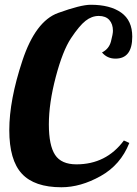

<svg xmlns="http://www.w3.org/2000/svg" viewBox="-20 -770 575 806"><path d="M535.2 -616.2Q535.2 -523.9 464.8 -523.9Q429.7 -523.9 408.2 -549.8Q437.5 -564.5 445.8 -595.9Q454.1 -627.4 454.1 -640.6Q454.1 -668.9 439 -686Q423.8 -703.1 394.5 -703.1Q365.2 -703.1 339.1 -682.6Q313 -662.1 278.1 -609.6Q243.2 -557.1 214.1 -447Q185.1 -336.9 185.1 -248Q185.1 -159.7 211.2 -119.9Q237.3 -80.1 300.8 -80.1Q425.8 -80.1 500 -180.2L522.9 -169.9Q486.3 -77.6 402.3 -30.8Q318.4 16.1 237.8 16.1Q124.5 16.1 71.8 -40.8Q19 -97.7 19 -223.6Q19 -349.6 74 -515.4Q128.9 -681.2 223.9 -715.6Q318.8 -750 360.8 -750Q442.4 -750 488.8 -717Q535.2 -684.1 535.2 -616.2Z"/></svg>

Font: Lobster-Regular
Style: Regular
Weight: 400
Designer: Pablo Impallari
Foundry: Pablo Impallari
Version: Version 1.007; ttfautohint (v1.1) -l 8 -r 50 -G 50 -x 14 -D 